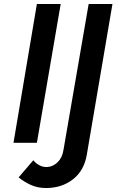

<svg xmlns="http://www.w3.org/2000/svg" viewBox="-20 -720 587 968"><path d="M166 -700 48 0H166L286 -700ZM148 88 74 174Q98 195 133.5 211.5Q169 228 212 228Q292 228 348.5 183.5Q405 139 418 58L547 -700H427L300 36Q294 75 271 97.5Q248 120 219 122Q196 123 178 113Q160 103 148 88Z"/></svg>

Font: Jost* 500 Medium Italic
Style: Italic
Weight: 500
Italic angle: -10°
Version: Version 3.200; ttfautohint (v0.97) -l 8 -r 50 -G 200 -x 14 -